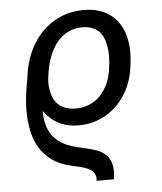

<svg xmlns="http://www.w3.org/2000/svg" viewBox="-55 -601 740 879"><g transform="rotate(-5 315.5 -161.0)"><path d="M432.5 231.5H353Q355.5 216.6 351.2 205.1Q346.9 193.5 339.1 186.1Q331.3 178.6 315.7 172.2Q300.1 165.8 285.7 162.1Q271.3 158.4 247.9 153.4Q206 144.9 172.9 125.9Q139.9 106.9 114.7 75.6Q89.5 44.4 76.5 0.9Q63.6 -42.6 61.4 -100.3Q59.3 -158 72.4 -230.1L78.5 -264.6Q78.5 -267 78.8 -268.5L80.3 -278.4Q91.6 -359.4 129.8 -421.3Q168 -483.3 228.2 -517.9Q288.4 -552.6 361.5 -552.6Q434.7 -552.6 482.2 -517.8Q529.8 -483 547.4 -421.7Q565 -360.4 553.3 -278.4L551.8 -268.5Q541.9 -199.9 507.3 -145.8Q472.7 -91.6 416.7 -60Q360.8 -28.4 293.3 -28.4Q192.8 -28.4 134.9 -108.7Q134.9 -73.9 142.4 -46.2Q149.9 -18.5 162.5 0.5Q175.1 19.5 194.4 33.7Q213.8 47.9 234.4 56.3Q255 64.6 281.2 71L300.4 75.3Q356.9 88.1 380 99.1Q426.8 122.2 434.3 172.2Q438.2 197.8 432.5 231.5ZM287.6 -106.5Q322.8 -106.5 352.5 -119.5Q382.1 -132.5 402.5 -155Q422.9 -177.6 436.1 -206.3Q449.2 -235.1 453.8 -268.5L455.3 -278.4Q462 -320.7 458.8 -356.5Q455.6 -392.4 444.2 -418.7Q432.9 -445 408.4 -459.7Q383.9 -474.4 348.7 -474.4Q313.2 -474.4 283.4 -459.7Q253.6 -445 232.2 -418.5Q210.9 -392 196.9 -356.5Q182.9 -321 176.8 -278.4L175.4 -268.5Q169.7 -235.8 174.2 -206.5Q178.6 -177.2 190.7 -155Q202.8 -132.8 227.8 -119.7Q252.8 -106.5 287.6 -106.5Z"/></g></svg>

Font: Karasuma Gothic
Style: Italic
Weight: 400
Italic angle: -9.39999°
Designer: Rasmus Andersson / Ryoko Nishizuka
Foundry: Genbu
Version: Version 1.00